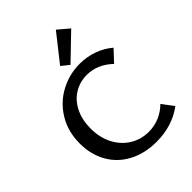

<svg xmlns="http://www.w3.org/2000/svg" viewBox="-258 -1043 1177 1177"><g transform="rotate(-45 330.5 -454.5)"><path d="M305 -740 444 -916 516 -855 355 -700ZM54 -319Q54 -422 102 -501Q150 -580 229.5 -622.5Q309 -665 400 -665Q460 -665 515.5 -645.5Q571 -626 616 -588L548 -515Q474 -586 382 -586Q321 -586 271.5 -555.5Q222 -525 194 -468Q166 -411 166 -337Q166 -258 197.5 -197.5Q229 -137 283.5 -103.5Q338 -70 405 -70Q455 -70 498.5 -89Q542 -108 575 -141L631 -67Q532 7 395 7Q293 7 215.5 -34Q138 -75 96 -149Q54 -223 54 -319Z"/></g></svg>

Font: Ysabeau SC Semibold
Style: Regular
Weight: 600
Designer: Christian Thalmann (Catharsis Fonts)
Version: Version 0.003